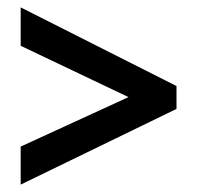

<svg xmlns="http://www.w3.org/2000/svg" viewBox="-20 -619 533 520"><path d="M36 -222 328 -356 36 -495V-599L458 -386V-324L36 -119Z"/></svg>

Font: Noto Sans Khmer UI Condensed SemiBold
Style: Regular
Weight: 600
Width: 3
Designer: Danh Hong and the Monotype Design Team
Foundry: Monotype Imaging Inc.
Version: Version 2.002; ttfautohint (v1.8.4.7-5d5b)